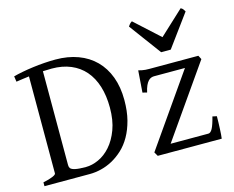

<svg xmlns="http://www.w3.org/2000/svg" viewBox="-100 -866 1235 1012"><g transform="rotate(-15 517.5 -360.0)"><path d="M221.2 -588.9Q196.8 -588.9 173.3 -587.4V-75.2Q173.3 -64.5 178.2 -57.6Q185.1 -49.3 204.6 -45.2Q224.1 -41 262.2 -41Q295.9 -41 331.8 -57.4Q367.7 -73.7 397.2 -107.2Q426.8 -140.6 445.8 -191.4Q464.8 -242.2 464.8 -311Q464.8 -376 448.7 -427.5Q432.6 -479 401.6 -514.9Q370.6 -550.8 325.2 -569.8Q279.8 -588.9 221.2 -588.9ZM548.8 -330.1Q548.8 -269 536.4 -220.9Q523.9 -172.9 502.9 -136Q481.9 -99.1 454.1 -73.5Q426.3 -47.9 395.8 -31.5Q365.2 -15.1 333.5 -7.6Q301.8 0 272.9 0H24.4V-21Q57.6 -27.8 76.4 -35.9Q95.2 -43.9 95.2 -50.8V-580.1Q75.7 -577.6 58.1 -575.2Q40.5 -572.8 24.4 -570.3L20 -600.6Q41.5 -606.4 69.6 -611.8Q97.7 -617.2 128.9 -621.3Q160.2 -625.5 192.1 -627.7Q224.1 -629.9 252.9 -629.9Q320.8 -629.9 375.5 -609.6Q430.2 -589.4 468.8 -550.8Q507.3 -512.2 528.1 -456.5Q548.8 -400.9 548.8 -330.1ZM997.6 -121.1Q997.6 -105.5 997.1 -87.9Q996.6 -70.3 995.8 -53.7Q995.1 -37.1 994.1 -22.9Q993.2 -8.8 991.7 0H642.6L629.9 -22L900.9 -410.2H731.9Q724.1 -410.2 716.1 -407.2Q708 -404.3 700.4 -396.2Q692.9 -388.2 686.3 -373.8Q679.7 -359.4 674.8 -336.9L650.9 -342.8L659.7 -461.9Q670.4 -459 679.2 -457.3Q688 -455.6 697.5 -454.8Q707 -454.1 718.3 -454.1H985.8L996.6 -433.1L724.6 -43.9H930.7Q942.9 -43.9 953.1 -62.7Q963.4 -81.5 974.6 -126ZM853.5 -522.9H801.3L672.4 -697.3Q675.8 -702.1 678.2 -705.6Q680.7 -709 682.9 -711.4Q685.1 -713.9 687.7 -715.8Q690.4 -717.8 694.3 -720.2L828.6 -597.7L960.4 -720.2Q968.8 -715.8 972.2 -711.4Q975.6 -707 981.4 -697.3Z"/></g></svg>

Font: Akkhara
Style: Regular
Weight: 400
Designer: J. Victor Gaultney
Version: Version 1.00 June 13, 2006, initial release